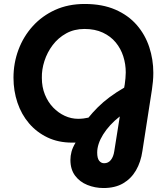

<svg xmlns="http://www.w3.org/2000/svg" viewBox="-20 -732 834 968"><path d="M502 216Q459 216 420.5 200.5Q382 185 358.5 153.5Q335 122 335 74Q335 54 340.5 33Q346 12 361 -13Q357 -13 352.5 -13Q348 -13 343 -13Q274 -13 219.5 -39Q165 -65 126.5 -110Q88 -155 68 -214.5Q48 -274 48 -340Q48 -414 73 -481Q98 -548 145 -600Q192 -652 258 -682Q324 -712 407 -712Q496 -712 561.5 -683.5Q627 -655 669.5 -606Q712 -557 732.5 -494.5Q753 -432 753 -365Q753 -343 751 -321.5Q749 -300 746 -280L698 29Q690 85 665.5 127Q641 169 600.5 192.5Q560 216 502 216ZM505 91Q526 91 539 74.5Q552 58 556 31L584 -145Q557 -124 536 -101Q515 -78 500 -54Q485 -30 477.5 -7Q470 16 470 37Q470 66 480 78.5Q490 91 505 91ZM374 -133Q387 -133 400 -134.5Q413 -136 426 -139Q447 -165 473 -191Q499 -217 532.5 -242Q566 -267 606 -290L609 -307Q611 -321 612.5 -337.5Q614 -354 614 -367Q614 -409 601.5 -448Q589 -487 563.5 -518Q538 -549 498.5 -567.5Q459 -586 406 -586Q354 -586 313.5 -563.5Q273 -541 245.5 -504.5Q218 -468 204 -424.5Q190 -381 191 -339Q191 -293 206.5 -255Q222 -217 248 -190Q274 -163 306.5 -148Q339 -133 374 -133Z"/></svg>

Font: MuseoModerno Thin SemiBold
Style: Italic
Weight: 600
Italic angle: -9°
Version: Version 1.003